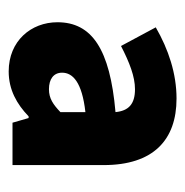

<svg xmlns="http://www.w3.org/2000/svg" viewBox="-12 -842 436 453"><g transform="rotate(90 206.5 -615.0)"><path d="M148 -417C191 -417 225 -436 254 -464H258L269 -426H369V-641C369 -758 310 -813 212 -813C153 -813 96 -794 44 -764L88 -682C127 -702 160 -715 190 -715C225 -715 241 -700 244 -669C95 -656 32 -613 32 -532C32 -470 76 -417 148 -417ZM190 -512C166 -512 151 -523 151 -543C151 -568 173 -590 244 -598V-539C226 -522 212 -512 190 -512Z"/></g></svg>

Font: Noto Sans CJK HK Black
Style: Regular
Weight: 900
Designer: Ryoko NISHIZUKA 西塚涼子 (kana, bopomofo & ideographs); Paul D. Hunt (Latin, Greek & Cyrillic); Sandoll Communications 산돌커뮤니
Foundry: Adobe
Version: Version 2.004;hotconv 1.0.118;makeotfexe 2.5.65603